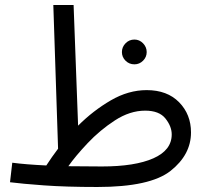

<svg xmlns="http://www.w3.org/2000/svg" viewBox="-20 -734 828 767"><path d="M743 -205Q743 -277 695.5 -325.5Q648 -374 566 -374Q493 -374 422.5 -333Q352 -292 292 -232L274 -714H193L212 -140Q187 -107 165 -73Q81 -77 29 -84L20 -6Q66 0 155 6.5Q244 13 369 13Q580 13 661.5 -51.5Q743 -116 743 -205ZM560 -292Q616 -292 641 -260.5Q666 -229 666 -197Q666 -134 592.5 -101.5Q519 -69 387 -69Q313 -69 253 -70Q281 -110 330 -162Q379 -214 439 -253Q499 -292 560 -292ZM517 -477Q537 -477 551.5 -491.5Q566 -506 566 -526Q566 -546 551.5 -561Q537 -576 517 -576Q496 -576 481.5 -561Q467 -546 467 -526Q467 -506 481.5 -491.5Q496 -477 517 -477Z"/></svg>

Font: Noto Sans Arabic
Style: Regular
Weight: 400
Designer: Nadine Chahine - Monotype Design Team
Foundry: Monotype Imaging Inc.
Version: Version 1.902